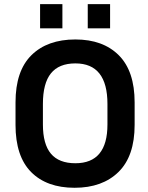

<svg xmlns="http://www.w3.org/2000/svg" viewBox="-20 -893 713 924"><path d="M54.7 -292V-400.4Q54.7 -551.8 131.3 -627.4Q208 -703.1 342.8 -703.1Q475.6 -703.1 551.8 -627Q627.9 -550.8 627.9 -400.4V-292Q627.9 -141.6 550.3 -65.4Q472.7 10.7 338.9 10.7Q205.1 10.7 129.9 -64.9Q54.7 -140.6 54.7 -292ZM497.1 -293.9V-392.6Q497.1 -587.9 342.8 -587.9Q263.7 -587.9 225.1 -540Q186.5 -492.2 186.5 -392.6V-293.9Q186.5 -199.2 225.1 -153.3Q263.7 -107.4 342.8 -107.4Q497.1 -107.4 497.1 -293.9ZM172.9 -873H280.3V-756.8H172.9ZM402.3 -873H509.8V-756.8H402.3Z"/></svg>

Font: Dinish Expanded
Style: Bold
Weight: 700
Width: 7
Designer: Charles Nix
Foundry: Playbeing
Version: Version 2.005; ttfautohint (v1.8.3)